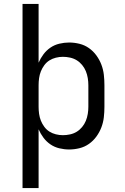

<svg xmlns="http://www.w3.org/2000/svg" viewBox="-20 -755 640 980"><path d="M95 205V-735H177V-435Q187 -458 202 -478Q217 -498 237.5 -512Q258 -526 283 -532Q308 -538 333 -538Q359 -538 385.5 -531.5Q412 -525 434 -509.5Q456 -494 472 -472Q488 -450 497.5 -425Q507 -400 510 -373.5Q513 -347 513 -320V-210Q513 -183 510 -156.5Q507 -130 497.5 -105Q488 -80 472 -58Q456 -36 434 -20.5Q412 -5 385.5 1.5Q359 8 333 8Q308 8 283 2Q258 -4 237.5 -18Q217 -32 202 -52Q187 -72 177 -95V205ZM301 -65Q319 -65 337.5 -69Q356 -73 371.5 -82.5Q387 -92 399 -106.5Q411 -121 418 -138Q425 -155 428 -173.5Q431 -192 431 -210V-320Q431 -338 428 -356.5Q425 -375 418 -392Q411 -409 399 -423.5Q387 -438 371.5 -447.5Q356 -457 337.5 -461Q319 -465 301 -465Q283 -465 265 -460.5Q247 -456 232 -446.5Q217 -437 206 -422Q195 -407 188.5 -390.5Q182 -374 179.5 -356Q177 -338 177 -320V-210Q177 -192 179.5 -174Q182 -156 188.5 -139.5Q195 -123 206 -108Q217 -93 232 -83.5Q247 -74 265 -69.5Q283 -65 301 -65Z"/></svg>

Font: Iosevka Slab Extended
Style: Regular
Weight: 400
Width: 7
Monospace: yes
Designer: Belleve Invis
Foundry: Belleve Invis
Version: Version 11.1.1; ttfautohint (v1.8.3)